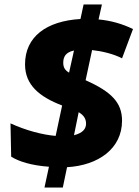

<svg xmlns="http://www.w3.org/2000/svg" viewBox="-20 -780 621 859"><path d="M179 59H261L280 -32C420 -40 526 -115 526 -240C526 -320 480 -369 363 -421L392 -556C438 -551 490 -538 526 -519L575 -650C526 -674 475 -688 421 -693L436 -760H354L340 -695C188 -686 92 -616 92 -492C92 -400 156 -347 258 -308L229 -172C170 -177 97 -196 27 -228L30 -79C64 -58 118 -40 199 -34ZM289 -455C272 -465 263 -477 263 -499C263 -525 273 -546 311 -554ZM311 -175 332 -278C352 -266 365 -251 365 -227C365 -203 350 -185 311 -175Z"/></svg>

Font: Noto Sans UI Black
Style: Italic
Weight: 900
Italic angle: -372°
Designer: Monotype Design Team
Foundry: Monotype Imaging Inc.
Version: Version 1.901